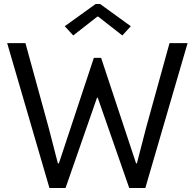

<svg xmlns="http://www.w3.org/2000/svg" viewBox="-20 -934 968 954"><path d="M15.6 -719.7H106.4L221.7 -299.8L267.6 -122.1H272.5L446.3 -646.5H482.4L656.2 -122.1H660.2L706.1 -299.8L822.3 -719.7H912.1L702.1 0H622.1L465.8 -448.2H461.9L305.7 0H225.6ZM301.8 -803.7 455.1 -914.1H477.5L629.9 -803.7L587.9 -757.8L467.8 -851.6H463.9L343.8 -757.8Z"/></svg>

Font: Reddit Sans Chocolate
Style: Regular
Weight: 400
Designer: Stephen Hutchings
Foundry: Reddit
Version: Version 1.013